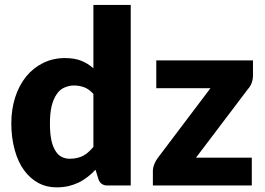

<svg xmlns="http://www.w3.org/2000/svg" viewBox="-20 -769 1097 796"><path d="M367.2 -160.2V-379.4Q349.6 -399.4 329.1 -407.2Q308.6 -414.6 286.1 -414.6Q266.6 -414.6 246.6 -405.8Q227.5 -397.5 215.3 -378.9Q201.2 -358.4 194.3 -330.1Q187 -299.8 187 -257.3Q187 -216.3 192.9 -188.5Q198.2 -162.1 210 -143.6Q220.2 -126.5 235.4 -118.7Q251 -110.8 269 -110.8Q286.6 -110.8 299.8 -114.3Q313.5 -117.2 325.2 -123.5Q337.4 -129.9 347.2 -139.2Q358.9 -149.9 367.2 -160.2ZM367.2 -748.5H522V0H425.8Q397 0 388.2 -25.9L376 -65.4Q358.4 -46.9 343.3 -35.6Q322.8 -20 307.1 -12.7Q283.7 -2 264.6 2.4Q240.2 7.8 214.8 7.8Q173.3 7.8 140.1 -9.8Q105.5 -28.3 80.6 -62Q55.2 -96.2 41.5 -145.5Q26.9 -197.3 26.9 -257.3Q26.9 -315.4 43 -365.7Q58.6 -414.6 88.4 -451.7Q117.2 -487.3 158.7 -507.8Q199.7 -528.3 249 -528.3Q288.6 -528.3 316.9 -517.1Q343.3 -506.8 367.2 -485.8ZM1028.8 -518.6V-456.5Q1028.8 -440.4 1023.4 -425.3Q1018.6 -411.6 1008.8 -400.9L792.5 -115.2H1023.9V0H613.8V-63Q613.8 -72.3 619.1 -86.9Q624.5 -101.6 633.8 -113.8L852.5 -403.3H627.9V-518.6Z"/></svg>

Font: Lato-ExtraBold
Style: Regular
Weight: 500
Designer: Lukasz Dziedzic with Adam Twardoch and Botio Nikoltchev
Foundry: tyPoland Lukasz Dziedzic
Version: ""